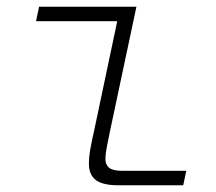

<svg xmlns="http://www.w3.org/2000/svg" viewBox="-20 -550 640 570"><path d="M331 0Q285 0 264.5 -15.5Q244 -31 244 -64Q244 -85 248.5 -109.5Q253 -134 259 -160L328 -487H87L96 -530H385L306 -158Q301 -133 297 -113Q293 -93 293 -77Q293 -61 304 -52Q315 -43 341 -43H533L524 0Z"/></svg>

Font: Geist Mono ExtraLight
Style: Italic
Weight: 200
Italic angle: -12°
Monospace: yes
Designer: Basement.studio, Andrés Briganti, Mateo Zaragoza
Foundry: Basement.studio, Vercel, Andrés Briganti, Guido Ferreyra, Mateo Zaragoza
Version: Version 1.500; ttfautohint (v1.8.4.7-5d5b)